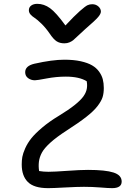

<svg xmlns="http://www.w3.org/2000/svg" viewBox="-20 -1017 679 997"><path d="M459 -995.1Q478 -995.1 491 -983.4Q503.9 -971.7 503.9 -957Q503.9 -945.3 489.7 -928.5Q475.6 -911.6 422.9 -866.2Q406.7 -852.1 387 -833Q367.2 -814 359.9 -808.1Q352.5 -802.2 340.8 -797.1Q329.1 -792 314 -792Q290.5 -792 273.9 -802.7Q257.3 -813.5 237.8 -842.8Q217.3 -872.6 195.3 -894Q173.3 -915.5 160.2 -923.8Q147 -932.1 138.4 -941.9Q129.9 -951.7 129.9 -963.9Q129.9 -979 141.8 -988Q153.8 -997.1 173.8 -997.1Q208.5 -997.1 239.7 -974.6Q271 -952.1 319.8 -884.8Q366.7 -935.1 395 -960Q423.3 -984.9 434.6 -990Q445.8 -995.1 459 -995.1ZM230 -40Q156.7 -40 124.8 -71.8Q92.8 -103.5 92.8 -163.1Q92.8 -184.1 95.9 -202.1Q99.1 -220.2 110.8 -246.8Q122.6 -273.4 142.3 -298.3Q162.1 -323.2 199 -354.5Q235.8 -385.7 286.1 -416Q337.4 -447.3 368.4 -472.2Q399.4 -497.1 413.3 -516.8Q427.2 -536.6 430.7 -555.9Q434.1 -575.2 430.2 -595.2Q391.6 -619.1 321.8 -619.1Q272 -619.1 222.2 -609.6Q172.4 -600.1 161.1 -600.1Q141.6 -600.1 126.2 -611.1Q110.8 -622.1 110.8 -642.1Q110.8 -674.8 158.2 -686Q251.5 -707 314 -707Q362.3 -707 398.9 -699Q435.5 -690.9 458 -677.7Q480.5 -664.6 494.4 -645.3Q508.3 -626 513.7 -605.5Q519 -585 519 -560.1Q519 -532.7 512.7 -512.5Q506.3 -492.2 486.6 -466.3Q466.8 -440.4 428.2 -410.2Q389.6 -379.9 327.1 -339.8Q273.4 -305.2 241.7 -276.4Q210 -247.6 197.5 -224.4Q185.1 -201.2 182.1 -177.5Q179.2 -153.8 183.1 -128.9Q206.1 -125 231.9 -125Q261.2 -125 328.9 -129.9Q396.5 -134.8 437 -134.8Q527.3 -134.8 569.6 -121.1Q611.8 -107.4 611.8 -74.2Q611.8 -40 562 -40Q543 -40 501 -43.5Q459 -46.9 416 -46.9Q380.4 -46.9 318.1 -43.5Q255.9 -40 230 -40Z"/></svg>

Font: Shantell Sans Irregular Bouncy
Style: Regular
Weight: 400
Designer: Stephen Nixon, Anya Danilova, Shantell Martin
Foundry: Arrow Type
Version: Version 1.006;[9816181b4]